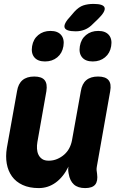

<svg xmlns="http://www.w3.org/2000/svg" viewBox="-20 -951 640 981"><path d="M415 10Q378 10 357.5 -8.5Q337 -27 331 -63Q329 -72 328.5 -81.5Q328 -91 330 -100Q304 -47 265 -18.5Q226 10 178 10Q130 10 95.5 -6Q61 -22 41 -50Q21 -78 14.5 -115Q8 -152 15 -195L67 -485Q73 -523 95 -541.5Q117 -560 155 -560Q193 -560 208 -541.5Q223 -523 217 -485L171 -225Q168 -208 169 -191Q170 -174 176.5 -160.5Q183 -147 195.5 -138.5Q208 -130 229 -130Q252 -130 272 -138.5Q292 -147 308 -161Q324 -175 334 -194Q344 -213 348 -235L393 -485Q399 -523 421 -541.5Q443 -560 481 -560Q519 -560 534.5 -541.5Q550 -523 543 -485L475 -101Q473 -91 473.5 -82Q474 -73 476 -63Q481 -26 466.5 -8Q452 10 415 10ZM367 -791Q316 -791 310 -810.5Q304 -830 342 -870L360 -891Q383 -916 406 -923.5Q429 -931 458 -931Q509 -931 514.5 -911.5Q520 -892 481 -854L455 -829Q436 -809 414 -800Q392 -791 367 -791ZM454 -637Q417 -637 399.5 -658Q382 -679 388 -715Q394 -751 419.5 -772Q445 -793 482 -793Q519 -793 536.5 -772Q554 -751 548 -715Q542 -679 516.5 -658Q491 -637 454 -637ZM210 -637Q173 -637 155.5 -658Q138 -679 144 -715Q150 -751 175.5 -772Q201 -793 238 -793Q275 -793 292.5 -772Q310 -751 304 -715Q298 -679 272.5 -658Q247 -637 210 -637Z"/></svg>

Font: Maple Mono NL ExtraBold
Style: Italic
Weight: 800
Italic angle: -10°
Monospace: yes
Designer: subframe7536
Version: Version 7.000